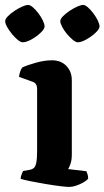

<svg xmlns="http://www.w3.org/2000/svg" viewBox="-52 -738 412 758"><path d="M221.5 0Q211 0 184.8 -3.2Q158.5 -6.5 127 -11.8Q95.5 -17 68.5 -22.5Q41.5 -28 29.5 -32Q29.5 -39.5 32.8 -48.2Q36 -57 39.5 -63L65 -67.5Q75.5 -69.5 82 -75.2Q88.5 -81 91.5 -97.2Q94.5 -113.5 94.5 -146V-388Q94.5 -397.5 90.2 -404.8Q86 -412 77.5 -415L23 -434.5Q24.5 -446 27.8 -455.8Q31 -465.5 36.5 -472Q54.5 -480.5 89 -490.2Q123.5 -500 153.5 -500Q188.5 -500 210 -477.8Q231.5 -455.5 231.5 -421V-127Q231.5 -106 226.2 -91Q221 -76 217 -70.5L289 -62Q291 -58 293.5 -50.2Q296 -42.5 296 -33Q291 -25.5 277.2 -17.8Q263.5 -10 248.5 -5Q233.5 0 221.5 0ZM255.1 -571Q247.4 -571 235.7 -580.5Q224 -590 212.5 -603.7Q201 -617.4 193.5 -631.7Q186 -646 186 -654.5Q186 -663 196.5 -673.8Q207 -684.5 222.2 -694.8Q237.5 -705 252.5 -711.8Q267.5 -718.5 276 -718.5Q284.5 -718.5 295.2 -708.9Q306 -699.2 316.7 -685.1Q327.4 -670.9 334.2 -656.7Q341 -642.6 341 -633.5Q341 -623.5 325 -608.5Q309 -593.5 288.8 -582.2Q268.5 -571 255.1 -571ZM38 -571Q30 -571 18.5 -580.2Q7 -589.5 -4.5 -603.5Q-16 -617.5 -23.8 -631.4Q-31.5 -645.2 -31.5 -654.5Q-31.5 -663 -21 -673.8Q-10.5 -684.5 4.8 -694.8Q20 -705 35.2 -711.8Q50.5 -718.5 58.8 -718.5Q67 -718.5 78 -709Q89 -699.5 99.7 -685.3Q110.5 -671.1 117.2 -657Q124 -642.8 124 -633.7Q124 -623.5 108.2 -608.5Q92.5 -593.5 72 -582.2Q51.6 -571 38 -571Z"/></svg>

Font: Texturina Medium
Style: Regular
Weight: 500
Designer: Guillermo Torres Carreño
Foundry: Omnibus-Type
Version: Version 1.003